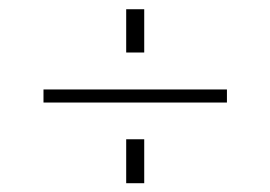

<svg xmlns="http://www.w3.org/2000/svg" viewBox="-20 -460 600 426"><path d="M76.5 -232.5H483.5V-261.5H76.5ZM260 -53.5H300V-151H260ZM260 -343.5H300V-439.5H260Z"/></svg>

Font: HK Grotesk ExtraLight
Style: Italic
Weight: 200
Italic angle: -16°
Designer: Alfredo Marco Pradil
Foundry: Hanken Design Co.
Version: Version 3.001;FEAKit 1.0